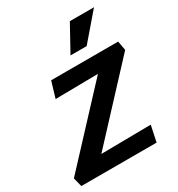

<svg xmlns="http://www.w3.org/2000/svg" viewBox="-211 -1050 1095 1184"><g transform="rotate(-30 336.5 -458.0)"><path d="M19 0 3 -64 545 -646 598 -550 150 -544 184 -658H661L673 -592L134 -12L88 -108L579 -114L555 0ZM364 -731 466 -916H638L479 -731Z"/></g></svg>

Font: Ysabeau Office ExtraBold
Style: Italic
Weight: 800
Italic angle: -12°
Designer: Christian Thalmann (Catharsis Fonts)
Version: Version 2.001;gftools[0.9.30]; featfreeze: tnum,lnum,ss02